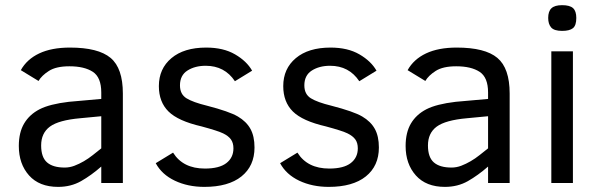

<svg xmlns="http://www.w3.org/2000/svg" viewBox="-20 -712 2332 747"><path d="M374 0V-64Q335 -29.8 295.4 -7.3Q255.9 15.1 206.1 15.1Q132.8 15.1 93 -29.5Q53.2 -74.2 53.2 -144Q53.2 -196.8 74 -231.7Q94.7 -266.6 134 -286.9Q173.3 -307.1 248 -315.9L374 -327.1V-352.1Q374 -411.1 341.1 -432.6Q308.1 -454.1 250 -454.1Q198.2 -454.1 170.2 -436Q142.1 -418 129.9 -397L61 -439Q84.5 -481.4 132.6 -504.2Q180.7 -526.9 252 -526.9Q362.3 -526.9 410.2 -486.8Q458 -446.8 458 -348.1V0ZM374 -259.8 292 -252Q208.5 -244.6 174.3 -219.5Q140.1 -194.3 140.1 -146Q140.1 -100.1 163.1 -80.1Q186 -60.1 231.9 -60.1Q251 -60.1 269.5 -67.1Q288.1 -74.2 306.2 -84.7Q324.2 -95.2 341.1 -108.6Q357.9 -122.1 374 -134.8Z M970.2 -138.2Q970.2 -66.4 919.4 -25.6Q868.7 15.1 774.9 15.1Q710.9 15.1 660.2 -9Q609.4 -33.2 585.9 -77.1L653.3 -118.2Q691.9 -56.2 777.3 -56.2Q833 -56.2 860.6 -77.4Q888.2 -98.6 888.2 -134.8Q888.2 -156.2 878.4 -169.7Q868.7 -183.1 848.1 -193.1Q827.6 -203.1 764.2 -220.2Q672.9 -241.2 635.5 -278.3Q598.1 -315.4 598.1 -377Q598.1 -444.8 647 -485.8Q695.8 -526.9 782.2 -526.9Q849.1 -526.9 894.5 -500.5Q939.9 -474.1 960.9 -437L894 -396Q854 -456.1 780.3 -456.1Q738.3 -456.1 709.2 -437.5Q680.2 -418.9 680.2 -379.9Q680.2 -345.2 705.6 -329.6Q731 -314 785.2 -300.8Q872.1 -278.3 905.3 -258.8Q938.5 -239.3 954.3 -210.7Q970.2 -182.1 970.2 -138.2Z M1454.1 -138.2Q1454.1 -66.4 1403.3 -25.6Q1352.5 15.1 1258.8 15.1Q1194.8 15.1 1144 -9Q1093.3 -33.2 1069.8 -77.1L1137.2 -118.2Q1175.8 -56.2 1261.2 -56.2Q1316.9 -56.2 1344.5 -77.4Q1372.1 -98.6 1372.1 -134.8Q1372.1 -156.2 1362.3 -169.7Q1352.5 -183.1 1332 -193.1Q1311.5 -203.1 1248 -220.2Q1156.7 -241.2 1119.4 -278.3Q1082 -315.4 1082 -377Q1082 -444.8 1130.9 -485.8Q1179.7 -526.9 1266.1 -526.9Q1333 -526.9 1378.4 -500.5Q1423.8 -474.1 1444.8 -437L1377.9 -396Q1337.9 -456.1 1264.2 -456.1Q1222.2 -456.1 1193.1 -437.5Q1164.1 -418.9 1164.1 -379.9Q1164.1 -345.2 1189.5 -329.6Q1214.8 -314 1269 -300.8Q1356 -278.3 1389.2 -258.8Q1422.4 -239.3 1438.2 -210.7Q1454.1 -182.1 1454.1 -138.2Z M1878.9 0V-64Q1839.8 -29.8 1800.3 -7.3Q1760.7 15.1 1710.9 15.1Q1637.7 15.1 1597.9 -29.5Q1558.1 -74.2 1558.1 -144Q1558.1 -196.8 1578.9 -231.7Q1599.6 -266.6 1638.9 -286.9Q1678.2 -307.1 1752.9 -315.9L1878.9 -327.1V-352.1Q1878.9 -411.1 1845.9 -432.6Q1813 -454.1 1754.9 -454.1Q1703.1 -454.1 1675 -436Q1647 -418 1634.8 -397L1565.9 -439Q1589.4 -481.4 1637.5 -504.2Q1685.5 -526.9 1756.8 -526.9Q1867.2 -526.9 1915 -486.8Q1962.9 -446.8 1962.9 -348.1V0ZM1878.9 -259.8 1796.9 -252Q1713.4 -244.6 1679.2 -219.5Q1645 -194.3 1645 -146Q1645 -100.1 1668 -80.1Q1690.9 -60.1 1736.8 -60.1Q1755.9 -60.1 1774.4 -67.1Q1793 -74.2 1811 -84.7Q1829.1 -95.2 1845.9 -108.6Q1862.8 -122.1 1878.9 -134.8Z M2222.2 -642.1Q2222.2 -612.8 2209 -602.3Q2195.8 -591.8 2167 -591.8Q2136.2 -591.8 2124.5 -605Q2112.8 -618.2 2112.8 -642.1Q2112.8 -668 2125.5 -679.9Q2138.2 -691.9 2167 -691.9Q2196.8 -691.9 2209.5 -680.4Q2222.2 -668.9 2222.2 -642.1ZM2125 0V-512.2H2209V0Z"/></svg>

Font: Lorenzo Sans
Style: Regular
Weight: 400
Foundry: Intel Corporation
Version: Version 1.00; ttfautohint (v1.5)